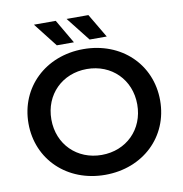

<svg xmlns="http://www.w3.org/2000/svg" viewBox="-95 -983 1033 1083"><g transform="rotate(-10 421.0 -442.0)"><path d="M171 -894 278 -757H376L296 -894ZM358 -894 466 -757H564L483 -894ZM421 10C638 10 798 -142 798 -350C798 -558 638 -710 421 -710C204 -710 44 -557 44 -350C44 -143 204 10 421 10ZM421 -104C280 -104 175 -207 175 -350C175 -493 280 -596 421 -596C562 -596 667 -493 667 -350C667 -207 562 -104 421 -104Z"/></g></svg>

Font: Talent
Style: Bold
Weight: 600
Designer: Mike Powis
Version: Version 1.001;hotconv 1.0.109;makeotfexe 2.5.65596